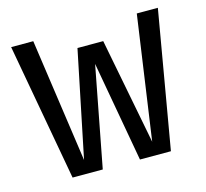

<svg xmlns="http://www.w3.org/2000/svg" viewBox="-82 -620 765 713"><g transform="rotate(-15 300.0 -263.5)"><path d="M372 0 303 -386 229 0H113L18 -527H103L171 -52L255 -460H354L433 -52L501 -527H582L491 0Z"/></g></svg>

Font: FiraDG Mono
Style: Regular
Weight: 400
Designer: Carrois Corporate & Edenspiekermann AG
Foundry: Carrois Corporate GbR & Edenspiekermann AG
Version: Version 3.206